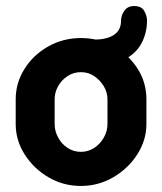

<svg xmlns="http://www.w3.org/2000/svg" viewBox="-20 -607 537 636"><path d="M248 9Q190 9 141 -19.5Q92 -48 62 -95Q32 -142 32 -196V-278Q32 -332 61 -378.5Q90 -425 139.5 -453Q189 -481 248 -481Q307 -481 356.5 -453.5Q406 -426 435.5 -380Q465 -334 465 -278V-196Q465 -143 435 -96Q405 -49 355.5 -20Q306 9 248 9ZM248 -104Q272 -104 292 -117Q312 -130 324 -151.5Q336 -173 336 -196V-278Q336 -301 324 -321Q312 -341 292.5 -354.5Q273 -368 248 -368Q224 -368 204 -355Q184 -342 172.5 -321.5Q161 -301 161 -278V-196Q161 -173 172.5 -151.5Q184 -130 204 -117Q224 -104 248 -104ZM293 -391V-476Q334 -476 357.5 -491.5Q381 -507 381 -539Q381 -556 392 -571.5Q403 -587 424 -587Q449 -587 458 -570.5Q467 -554 467 -539Q467 -499 449.5 -465Q432 -431 394 -411Q356 -391 293 -391Z"/></svg>

Font: Dosis
Style: Bold
Weight: 700
Designer: EdgarTolentino, PabloImpallari, IginoMarini
Foundry: EdgarTolentino, PabloImpallari, IginoMarini
Version: Version 3.001; ttfautohint (v1.8.2)